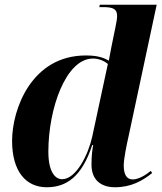

<svg xmlns="http://www.w3.org/2000/svg" viewBox="-20 -780 683 810"><path d="M177 10C259 10 325 -33 369 -168H373C369 -146 366 -122 366 -85C366 -21 406 10 465 10C534 10 582 -18 622 -50L616 -59C598 -44 566 -23 540 -23C515 -23 502 -43 502 -82C502 -110 515 -173 522 -203L641 -760H401L399 -750H416C460 -750 474 -740 474 -713C474 -701 471 -684 467 -665L450 -582C448 -570 442 -541 439 -524C414 -539 386 -546 342 -546C113 -546 31 -319 31 -186C31 -56 90 10 177 10ZM242 -24C211 -24 184 -58 184 -140C184 -322 258 -533 372 -533C397 -533 420 -523 435 -510L369 -203C353 -130 302 -24 242 -24Z"/></svg>

Font: Noto Serif Display
Style: Bold Italic
Weight: 700
Italic angle: -12°
Designer: Monotype Design Team
Foundry: Monotype Imaging Inc.
Version: Version 2.009